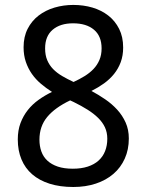

<svg xmlns="http://www.w3.org/2000/svg" viewBox="-20 -745 591 775"><path d="M275.9 -725.1Q316.9 -725.1 353.3 -714.4Q389.6 -703.6 417.2 -682.1Q444.8 -660.6 460.9 -628.4Q477.1 -596.2 477.1 -553.2Q477.1 -520.5 467.3 -494.1Q457.5 -467.8 440.4 -446.5Q423.3 -425.3 399.9 -408.4Q376.5 -391.6 349.1 -377.9Q377.4 -362.8 404.5 -344.2Q431.6 -325.7 452.9 -302.5Q474.1 -279.3 487.1 -250.5Q500 -221.7 500 -186Q500 -141.1 483.6 -104.7Q467.3 -68.4 437.7 -43Q408.2 -17.6 366.9 -3.9Q325.7 9.8 275.9 9.8Q222.2 9.8 180.4 -3.4Q138.7 -16.6 110.1 -41.3Q81.5 -65.9 66.7 -101.6Q51.8 -137.2 51.8 -182.1Q51.8 -218.8 62.7 -248Q73.7 -277.3 92.3 -300.8Q110.8 -324.2 136.2 -342.3Q161.6 -360.4 189.9 -374Q166 -389.2 145 -407Q124 -424.8 108.6 -446.8Q93.3 -468.8 84.2 -495.4Q75.2 -522 75.2 -554.2Q75.2 -596.7 91.6 -628.7Q107.9 -660.6 135.7 -682.1Q163.6 -703.6 200 -714.4Q236.3 -725.1 275.9 -725.1ZM139.2 -181.2Q139.2 -155.3 147 -133.5Q154.8 -111.8 171.4 -96.4Q188 -81.1 213.4 -72.5Q238.8 -64 273.9 -64Q308.1 -64 334.2 -72.5Q360.4 -81.1 377.9 -96.9Q395.5 -112.8 404.3 -135.3Q413.1 -157.7 413.1 -185.1Q413.1 -210.4 403.6 -231Q394 -251.5 376.2 -269Q358.4 -286.6 333.5 -302.2Q308.6 -317.9 277.8 -333L263.2 -339.8Q201.7 -310.5 170.4 -272.7Q139.2 -234.9 139.2 -181.2ZM274.9 -650.9Q223.1 -650.9 192.6 -625Q162.1 -599.1 162.1 -549.8Q162.1 -522 170.7 -502Q179.2 -481.9 194.3 -466.3Q209.5 -450.7 230.7 -438.2Q252 -425.8 276.9 -414.1Q300.3 -424.8 321 -437.5Q341.8 -450.2 357.2 -466.3Q372.6 -482.4 381.3 -502.9Q390.1 -523.4 390.1 -549.8Q390.1 -599.1 359.4 -625Q328.6 -650.9 274.9 -650.9Z"/></svg>

Font: Khmer
Style: Regular
Weight: 400
Foundry: Danh Hong
Version: Version 2.00 February 8, 2013